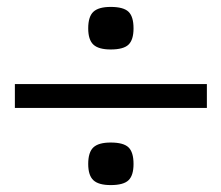

<svg xmlns="http://www.w3.org/2000/svg" viewBox="-20 -678 640 555"><path d="M300 -535Q265 -535 250 -549Q235 -563 235 -596Q235 -630 250 -644Q265 -658 300 -658Q337 -658 351.5 -644Q366 -630 366 -596Q366 -563 351.5 -549Q337 -535 300 -535ZM300 -143Q265 -143 250 -157Q235 -171 235 -204Q235 -238 250 -252Q265 -266 300 -266Q337 -266 351.5 -252Q366 -238 366 -204Q366 -171 351.5 -157Q337 -143 300 -143ZM23 -366V-435H578V-366Z"/></svg>

Font: Victor Mono
Style: Regular
Weight: 400
Monospace: yes
Designer: Rune Bjørnerås
Version: Version 1.561;gftools[0.9.30]